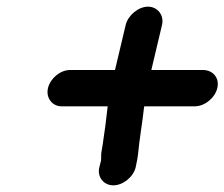

<svg xmlns="http://www.w3.org/2000/svg" viewBox="-20 -584 673 576"><path d="M387 -82 389 -92C391 -101 393 -111 394 -120C398 -166 407 -214 412 -261L413 -265H564C594 -265 625 -290 632 -320C639 -350 619 -374 589 -374H434L466 -509C473 -538 453 -564 424 -564C395 -564 364 -538 357 -509L325 -374H190C161 -374 131 -349 124 -320C117 -291 136 -265 165 -265H303C299 -228 294 -188 288 -150L284 -126C283 -117 284 -109 283 -102L278 -82C271 -53 291 -28 320 -28C349 -28 380 -53 387 -82Z"/></svg>

Font: Electronic
Style: ExHvIt
Weight: 900
Version: Version 1.011